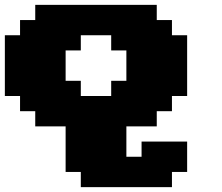

<svg xmlns="http://www.w3.org/2000/svg" viewBox="-20 -645 915 790"><path d="M312.5 125H687.5V62.5H750V-62.5H562.5V0H500V-125H625V-187.5H687.5V-250H750V-500H687.5V-562.5H625V-625H125V-562.5H62.5V-500H0V-250H62.5V-187.5H125V-125H250V62.5H312.5ZM437.5 -250H312.5V-312.5H250V-437.5H312.5V-500H437.5V-437.5H500V-312.5H437.5Z"/></svg>

Font: Faithful 32x
Style: Bold
Weight: 400
Foundry: Faithful Resource Pack
Version: Version 1.0; January 27, 2023